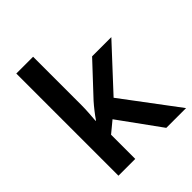

<svg xmlns="http://www.w3.org/2000/svg" viewBox="-211 -885 1010 1010"><g transform="rotate(-45 294.0 -380.0)"><path d="M206 -399Q206 -373 204 -344Q202 -315 200 -289H203Q215 -307 233 -330Q251 -353 267 -371L427 -542H570L353 -308L584 0H437L269 -232L206 -180V0H81V-760H206Z"/></g></svg>

Font: Noto Sans Bassa Vah SemiBold
Style: Regular
Weight: 600
Designer: Monotype Design Team
Foundry: Monotype Imaging Inc.
Version: Version 2.002; ttfautohint (v1.8.4.7-5d5b)